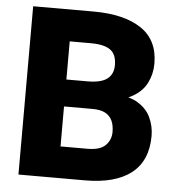

<svg xmlns="http://www.w3.org/2000/svg" viewBox="-51 -759 747 808"><g transform="rotate(5 322.0 -355.5)"><path d="M163.1 -302.2V-416H311.5Q369.1 -416 395 -435.8Q420.9 -455.6 420.9 -494.1Q420.9 -539.1 394.8 -558.1Q368.7 -577.1 312 -577.1H222.7V0H56.6V-710.9H312Q440.9 -710.9 513.4 -662.6Q585.9 -614.3 585.9 -514.6Q585.9 -470.7 566.7 -432.6Q547.4 -394.5 503.9 -370.8Q460.4 -347.2 388.2 -346.7L343.3 -302.2ZM119.6 0 180.7 -133.3H336.9Q389.6 -133.3 412.6 -156.5Q435.5 -179.7 435.5 -212.9Q435.5 -240.7 426.3 -260.7Q417 -280.8 397 -291.5Q377 -302.2 343.3 -302.2H199.2V-416H375.5L413.6 -370.1Q482.9 -373 523.9 -350.1Q564.9 -327.1 582.8 -289.6Q600.6 -252 600.6 -210.9Q600.6 -106 533.2 -53Q465.8 0 336.9 0Z"/></g></svg>

Font: Heebo ExtraBold
Style: Regular
Weight: 800
Designer: Oded Ezer
Foundry: Ezer Type House
Version: Version 3.100